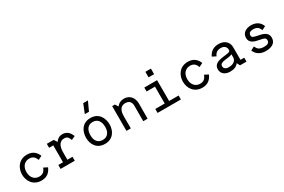

<svg xmlns="http://www.w3.org/2000/svg" viewBox="110 -1946 4661 3153"><g transform="rotate(-30 2440.0 -370.0)"><path d="M321 -65C233 -65 173 -131 173 -235C173 -339 233 -405 321 -405C393 -405 427 -366 448 -308L520 -344C490 -416 436 -480 321 -480C162 -480 90 -353 90 -235C90 -117 162 10 321 10C437 10 489 -54 520 -126L448 -162C427 -104 393 -65 321 -65Z M825 -470H695V-395H774V-75H685V0H954V-75H857V-212C857 -294 875 -405 986 -405C1039 -405 1060 -380 1084 -319L1155 -352C1121 -444 1062 -480 994 -480C933 -480 892 -450 864 -408Z M1525 -480C1367 -480 1302 -355 1302 -230C1302 -115 1367 10 1525 10C1683 10 1748 -115 1748 -230C1748 -355 1683 -480 1525 -480ZM1525 -405C1615 -405 1665 -340 1665 -230C1665 -130 1615 -65 1525 -65C1435 -65 1385 -130 1385 -230C1385 -340 1435 -405 1525 -405ZM1547 -750 1479 -580H1558L1636 -750Z M2017 0 2016 -213C2016 -285 2023 -405 2145 -405C2253 -405 2253 -312 2253 -286V-264L2252 0H2335L2336 -286C2336 -401 2266 -480 2160 -480C2106 -480 2057 -459 2023 -411L1986 -470H1934V0Z M2786 -470H2544V-395H2703V-75H2524V0H2966V-75H2786ZM2688 -580H2793V-685H2688Z M3371 -65C3283 -65 3223 -131 3223 -235C3223 -339 3283 -405 3371 -405C3443 -405 3477 -366 3498 -308L3570 -344C3540 -416 3486 -480 3371 -480C3212 -480 3140 -353 3140 -235C3140 -117 3212 10 3371 10C3487 10 3539 -54 3570 -126L3498 -162C3477 -104 3443 -65 3371 -65Z M3955 -480C3878 -480 3798 -450 3757 -356L3827 -320C3848 -372 3886 -405 3953 -405C4026 -405 4056 -361 4056 -317V-304C4056 -230 3738 -309 3738 -125C3738 -39 3806 10 3900 10C3972 10 4026 -13 4057 -58L4087 0H4210V-74H4139V-313C4139 -414 4065 -480 3955 -480ZM3824 -134C3824 -220 3976 -188 4056 -227V-171C4056 -111 4007 -65 3914 -65C3851 -65 3824 -96 3824 -134Z M4439 -154 4369 -118C4398 -41 4470 10 4574 10C4684 10 4767 -31 4767 -132C4767 -244 4662 -261 4575 -278C4500 -293 4480 -304 4480 -340C4480 -388 4517 -405 4569 -405C4650 -405 4676 -364 4696 -316L4766 -352C4738 -429 4672 -480 4571 -480C4475 -480 4397 -433 4397 -340C4397 -241 4486 -218 4574 -201C4645 -187 4684 -183 4684 -132C4684 -76 4638 -65 4585 -65C4491 -65 4464 -99 4439 -154Z"/></g></svg>

Font: Necto Mono
Style: Regular
Weight: 400
Designer: Marco Condello
Foundry: Collletttivo
Version: Version 1.300;Glyphs 3.2 (3217)